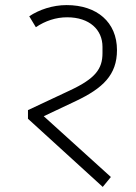

<svg xmlns="http://www.w3.org/2000/svg" viewBox="-20 -722 535 755"><path d="M384 13 416 -26 152 -265 279 -325C384 -375 440 -427 440 -525C440 -635 361 -702 242 -702C187 -702 134 -684 95 -658L121 -615C158 -640 200 -654 244 -654C332 -654 383 -605 383 -538V-513C383 -451 355 -413 254 -366L90 -289V-255Z"/></svg>

Font: IBM Plex Devanagari Light
Style: Regular
Weight: 300
Designer: Mike Abbink, Paul van der Laan, Pieter van Rosmalen, Erin McLaughlin
Foundry: Bold Monday
Version: Version 1.0